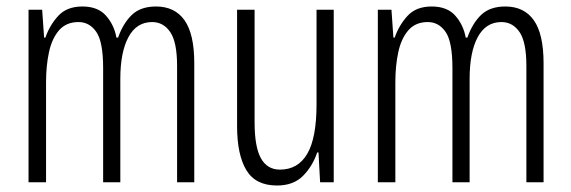

<svg xmlns="http://www.w3.org/2000/svg" viewBox="-20 -562 1762 592"><path d="M461 -542Q519 -542 549 -499.5Q579 -457 579 -367V0H526V-359Q526 -432 505 -463Q484 -494 449 -494Q401 -494 376 -447.5Q351 -401 351 -319V0H298V-352Q298 -433 277 -463.5Q256 -494 222 -494Q184 -494 162 -468.5Q140 -443 131 -401Q122 -359 122 -309V0H68V-532H110L116 -446H120Q133 -484 159.5 -513Q186 -542 234 -542Q282 -542 307 -513.5Q332 -485 339 -446H344Q360 -491 387 -516.5Q414 -542 461 -542Z M1009 -532V0H967L962 -92H958Q944 -50 914.5 -20Q885 10 834 10Q768 10 739.5 -37.5Q711 -85 711 -173V-532H765V-185Q765 -109 784.5 -74Q804 -39 843 -39Q899 -39 927.5 -88Q956 -137 956 -240V-532Z M1538 -542Q1596 -542 1626 -499.5Q1656 -457 1656 -367V0H1603V-359Q1603 -432 1582 -463Q1561 -494 1526 -494Q1478 -494 1453 -447.5Q1428 -401 1428 -319V0H1375V-352Q1375 -433 1354 -463.5Q1333 -494 1299 -494Q1261 -494 1239 -468.5Q1217 -443 1208 -401Q1199 -359 1199 -309V0H1145V-532H1187L1193 -446H1197Q1210 -484 1236.5 -513Q1263 -542 1311 -542Q1359 -542 1384 -513.5Q1409 -485 1416 -446H1421Q1437 -491 1464 -516.5Q1491 -542 1538 -542Z"/></svg>

Font: Noto Sans Ethiopic ExtraCondensed Light
Style: Regular
Weight: 300
Width: 2
Designer: Monotype Design Team
Foundry: Monotype Imaging Inc.
Version: Version 2.102; ttfautohint (v1.8.4.7-5d5b)